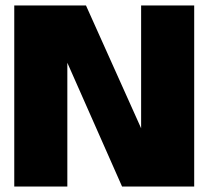

<svg xmlns="http://www.w3.org/2000/svg" viewBox="-20 -680 794 700"><path d="M211 -484 225.5 -481.5V0H32V-660H293.5L509 -180L494.5 -177V-660H688V0H425Z"/></svg>

Font: League Spartan Thin Black
Style: Regular
Weight: 900
Version: Version 2.002